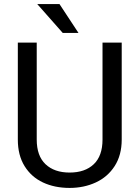

<svg xmlns="http://www.w3.org/2000/svg" viewBox="-20 -922 688 952"><path d="M68.4 0ZM583.5 -230Q583.5 -152.8 548.6 -98.6Q513.7 -44.4 454.8 -17.3Q396 9.8 325.2 9.8Q251 9.8 193.1 -17.3Q135.3 -44.4 101.8 -98.4Q68.4 -152.3 68.4 -230V-710.9H162.1V-230Q162.1 -148.9 205.8 -107.7Q249.5 -66.4 325.2 -66.4Q401.4 -66.4 444.8 -107.7Q488.3 -148.9 488.3 -230V-710.9H583.5ZM291 -758.8 164.6 -901.9H274.9L369.1 -758.8Z"/></svg>

Font: Heebo
Style: Regular
Weight: 400
Designer: Oded Ezer
Foundry: Meir Sadan
Version: Version 2.001; ttfautohint (v1.5.14-ce02) -l 8 -r 50 -G 200 